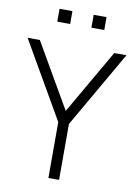

<svg xmlns="http://www.w3.org/2000/svg" viewBox="-97 -965 733 1028"><g transform="rotate(10 269.0 -451.0)"><path d="M327 -832.5V-902.5H397V-832.5ZM141.5 -832.5V-902.5H211.5V-832.5ZM240 0V-304L0 -720H66.5L269 -370L471 -720H537.5L298 -304V0Z"/></g></svg>

Font: Manrope ExtraLight Light
Style: Regular
Weight: 300
Version: Version 4.504